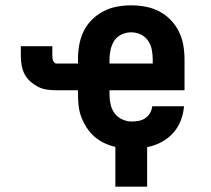

<svg xmlns="http://www.w3.org/2000/svg" viewBox="-20 -548 790 719"><path d="M412 151V2Q390 -3 370 -12.5Q350 -22 333.5 -36.5Q317 -51 305 -69.5Q293 -88 285 -108.5Q277 -129 274.5 -151Q272 -173 272 -195V-210H191Q173 -210 155.5 -212.5Q138 -215 122.5 -223Q107 -231 93.5 -243Q80 -255 72 -270.5Q64 -286 61 -303.5Q58 -321 58 -339V-375H176V-339Q176 -335 176.5 -330.5Q177 -326 178.5 -321.5Q180 -317 183.5 -313.5Q187 -310 191 -310H272V-325Q272 -352 276.5 -378.5Q281 -405 292.5 -429.5Q304 -454 323.5 -473.5Q343 -493 367 -505.5Q391 -518 417.5 -523Q444 -528 471 -528Q498 -528 525 -523Q552 -518 576 -505.5Q600 -493 619 -473.5Q638 -454 650 -429.5Q662 -405 666.5 -378.5Q671 -352 671 -325V-210H390V-195Q390 -176 394 -157.5Q398 -139 409 -124Q420 -109 437.5 -101Q455 -93 473 -93Q487 -93 500 -95.5Q513 -98 524 -105.5Q535 -113 542 -125Q549 -137 550 -150H669Q667 -122 656.5 -95.5Q646 -69 627 -48.5Q608 -28 583 -15Q558 -2 531 3V151ZM552 -310V-325Q552 -343 548.5 -361.5Q545 -380 534.5 -395.5Q524 -411 507 -419Q490 -427 471 -427Q453 -427 435.5 -419Q418 -411 408 -395.5Q398 -380 394 -361.5Q390 -343 390 -325V-310Z"/></svg>

Font: Iosevka Plex Etoile
Style: Bold
Weight: 700
Designer: Belleve Invis
Foundry: Belleve Invis
Version: Version 25.1.1; ttfautohint (v1.8.4)